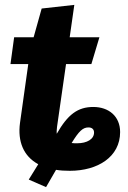

<svg xmlns="http://www.w3.org/2000/svg" viewBox="-20 -684 524 788"><path d="M363 -245C299 -245 258 -214 213 -135C212 -143 213 -152 214 -163L251 -421H355L388 -531H266L285 -664L151 -649L118 -531H38L23 -421H96L62 -179C52 -104 76 -43 137 -10L98 53L169 84L210 13C228 16 246 17 267 17C381 17 473 -40 473 -142C473 -207 426 -245 363 -245ZM297 -96C288 -96 281 -96 274 -97C304 -146 320 -161 343 -161C358 -161 366 -153 366 -140C366 -113 337 -96 297 -96Z"/></svg>

Font: Fira Sans
Style: Bold Italic
Weight: 700
Italic angle: -8°
Designer: bBox Type GmbH & Carrois Corporate GbR & Edenspiekermann AG
Foundry: bBox Type GmbH & Carrois Corporate GbR & Edenspiekermann AG
Version: Version 4.301;PS 004.301;hotconv 1.0.88;makeotf.lib2.5.64775